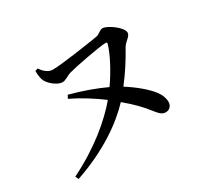

<svg xmlns="http://www.w3.org/2000/svg" viewBox="-145 -937 1290 1194"><g transform="rotate(-30 500.0 -340.0)"><path d="M298 -436C382 -396 454 -348 510 -306C427 -207 289 -89 96 6L107 29C334 -49 484 -159 573 -254C638 -200 676 -160 711 -116C743 -75 758 -59 785 -59C810 -59 831 -78 831 -107C831 -135 820 -162 801 -188C768 -232 701 -288 635 -329C690 -400 735 -472 768 -532C787 -567 826 -580 826 -608C826 -646 738 -709 703 -709C682 -709 671 -687 643 -682C582 -672 360 -638 306 -640C275 -641 248 -666 229 -694L210 -687C210 -657 213 -642 218 -623C230 -588 284 -542 322 -542C346 -542 364 -561 396 -570C433 -581 623 -619 675 -620C684 -620 686 -617 683 -607C666 -548 619 -455 559 -370C491 -402 406 -433 310 -459Z"/></g></svg>

Font: Noto Serif HK SemiBold
Style: Regular
Weight: 600
Designer: Ryoko NISHIZUKA 西塚涼子 (kana & ideographs); Frank Grießhammer (Latin, Greek & Cyrillic); Wenlong ZHANG 张文龙 (bopomofo); San
Foundry: Adobe
Version: Version 2.001;hotconv 1.1.0;makeotfexe 2.6.0